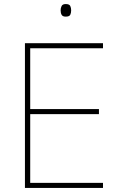

<svg xmlns="http://www.w3.org/2000/svg" viewBox="-20 -927 590 947"><path d="M488 0H103V-714H488V-689H129V-389H468V-364H129V-25H488ZM304 -907Q322 -907 326.5 -897.5Q331 -888 331 -876Q331 -863 326.5 -854Q322 -845 304 -845Q289 -845 284 -854Q279 -863 279 -876Q279 -888 284 -897.5Q289 -907 304 -907Z"/></svg>

Font: Noto Sans Bengali UI Thin
Style: Regular
Weight: 100
Designer: Jelle Bosma - Monotype Design Team
Foundry: Monotype Imaging Inc.
Version: Version 2.003; ttfautohint (v1.8.4.7-5d5b)